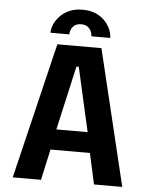

<svg xmlns="http://www.w3.org/2000/svg" viewBox="-59 -936 768 985"><g transform="rotate(5 325.0 -444.0)"><path d="M608 0H462.5L427.5 -159H224.5L189.5 0H44L212.5 -700H439.5ZM320 -594.5 245.5 -264.5H406.5L332 -594.5ZM326.5 -888Q367 -888 396 -874.8Q425 -861.5 443.5 -841Q462 -820.5 471 -798Q480 -775.5 480 -756H383Q383 -768 377.2 -781.2Q371.5 -794.5 359 -803.8Q346.5 -813 325.5 -813Q305 -813 292.5 -803.8Q280 -794.5 274.5 -781.2Q269 -768 269 -756H172Q172 -775.5 181.2 -798Q190.5 -820.5 209.5 -841Q228.5 -861.5 257.5 -874.8Q286.5 -888 326.5 -888Z"/></g></svg>

Font: Trispace Thin SemiBold
Style: Regular
Weight: 600
Version: Version 1.210